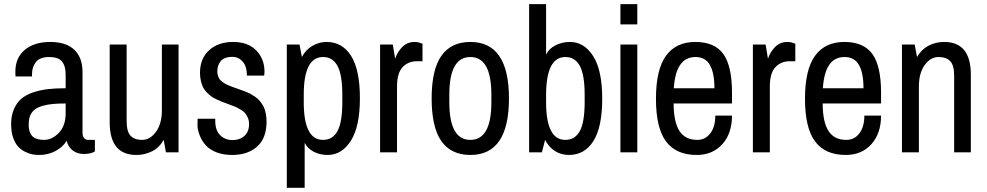

<svg xmlns="http://www.w3.org/2000/svg" viewBox="-20 -738 4781 930"><path d="M379.7 -388.8V-95.1Q379.7 -77.8 387.5 -69.1Q395.3 -60.4 406.6 -60.4H439.6V-4.3Q419.2 7.8 386.4 7.8Q353.6 7.8 331.7 -9.6Q309.7 -26.9 303.2 -56Q283.2 -24.3 247.6 -5.9Q212 12.6 170.7 12.6Q152.9 12.6 136.4 9.6Q119.9 6.5 100.6 -3.3Q81.2 -13 67.1 -28.7Q53 -44.3 43.4 -71.7Q33.9 -99 33.9 -138.1Q33.9 -177.2 47.1 -208.5Q60.4 -239.8 82.8 -259.1Q105.1 -278.5 139.7 -290.2Q174.2 -301.9 211.8 -306.3Q249.3 -310.6 298 -310.6V-377.1Q298 -418.3 280.2 -440.1Q262.4 -461.8 217.9 -461.8Q173.3 -461.8 154.2 -437.7Q135.1 -413.6 135.1 -379.7V-367.5H55.2Q54.3 -372.7 54.3 -389.7Q54.3 -458.7 100.3 -496.7Q146.4 -534.8 223.3 -534.8Q300.2 -534.8 339.9 -497Q379.7 -459.2 379.7 -388.8ZM298 -236.8Q263.7 -236.8 238.3 -234.6Q212.9 -232.4 189.4 -226.1Q165.9 -219.8 151.2 -209.4Q136.4 -199 127.7 -181.8Q119 -164.6 119 -131Q119 -97.3 136.4 -78.8Q153.8 -60.4 192.9 -60.4Q232 -60.4 265 -94.5Q298 -128.6 298 -189.4Z M640.3 12.6Q511.3 12.6 511.3 -146V-522.2H593.4V-152Q593.4 -101.2 612.1 -80.8Q630.8 -60.4 668.8 -60.4Q706.8 -60.4 735.4 -99.5Q764.1 -138.6 764.1 -203.7V-522.2H844.9V0H783.7L772.8 -60.4Q752.4 -23.5 717 -5.4Q681.6 12.6 640.3 12.6Z M1261.1 -391.4Q1261.1 -378.8 1259.3 -371.9H1175.9Q1175.9 -394.9 1169.9 -414.2Q1163.8 -433.5 1146.8 -448.1Q1129.9 -462.6 1106.4 -462.6Q1083 -462.6 1068.2 -455.9Q1053.4 -449.2 1046 -437.9Q1038.7 -426.6 1035.6 -415.3Q1032.6 -404 1032.6 -392.5Q1032.6 -381 1035.6 -371.9Q1038.7 -362.7 1042.4 -356.4Q1046 -350.1 1054.7 -343.4Q1063.4 -336.7 1069.1 -333.2Q1074.7 -329.7 1087.7 -324.3Q1100.8 -318.9 1106.9 -316.7Q1112.9 -314.5 1127.7 -309.3Q1142.5 -304.1 1151.2 -301Q1159.9 -298 1173.3 -292.6Q1186.8 -287.1 1195.5 -282.1Q1204.2 -277.2 1215.5 -269.5Q1226.8 -261.9 1233.9 -253.9Q1241.1 -245.9 1248.9 -234.8Q1256.7 -223.7 1261.1 -211.3Q1265.4 -199 1268.2 -183.1Q1271.1 -167.2 1271.1 -149.4Q1271.1 -68.6 1225.5 -28Q1179.8 12.6 1104.7 12.6Q1061.3 12.6 1028 -0.4Q994.8 -13.5 975.5 -35.6Q956.1 -57.8 946.4 -84.7Q936.6 -111.6 936.6 -129.7Q936.6 -147.7 937 -155.1Q937.4 -162.5 937.4 -162.9H1022.6V-152.9Q1022.6 -106.4 1046.5 -83Q1070.4 -59.5 1106 -59.5Q1141.6 -59.5 1164 -79.9Q1186.4 -100.3 1186.4 -136.8Q1186.4 -154.2 1180.3 -168.1Q1174.2 -182 1166.4 -190.9Q1158.6 -199.8 1142.5 -208.9Q1126.4 -218.1 1115.8 -222.4Q1105.1 -226.8 1085.4 -233.9Q1065.6 -241.1 1055.6 -245Q1045.6 -248.9 1029.3 -256.5Q1013 -264.1 1003.3 -271.3Q993.5 -278.5 982 -290Q970.5 -301.5 963.9 -314.5Q957.4 -327.5 953.1 -345.8Q948.7 -364 948.7 -385.3Q948.7 -454.4 992.8 -494.6Q1036.9 -534.8 1109.3 -534.8Q1181.6 -534.8 1221.3 -493.5Q1261.1 -452.2 1261.1 -391.4Z M1561.7 -534.8Q1638.1 -534.8 1680.7 -467.2Q1723.3 -399.7 1723.3 -262.4Q1723.3 -125.1 1679.6 -56.3Q1636 12.6 1566.9 12.6Q1529.1 12.6 1499.1 -3.3Q1469.2 -19.1 1455.7 -46V171.6H1369.2V-522.2H1430.9L1442.2 -461.8Q1460.5 -496.5 1492.6 -515.6Q1524.8 -534.8 1561.7 -534.8ZM1544.7 -461.8Q1451.3 -461.8 1451.3 -279.3V-242.8Q1451.3 -60.4 1544.7 -60.4Q1591.7 -60.4 1614.9 -103.6Q1638.1 -146.8 1638.1 -242.8V-279.3Q1638.1 -375.3 1614.9 -418.5Q1591.7 -461.8 1544.7 -461.8Z M1988.3 -534.8Q1997.8 -534.8 2007.4 -532.6L2026.5 -526.5V-441.4H2000Q1957 -441.4 1930.1 -412.7Q1903.1 -384 1903.1 -319.3V0H1821V-522.2H1882.7L1894 -453.5Q1904.9 -487 1929 -510.9Q1953.1 -534.8 1988.3 -534.8Z M2258.5 -534.8Q2445.3 -534.8 2445.3 -261.1Q2445.3 12.6 2258.5 12.6Q2165.1 12.6 2117.9 -54.5Q2070.8 -121.6 2070.8 -261.1Q2070.8 -400.5 2117.9 -467.6Q2165.1 -534.8 2258.5 -534.8ZM2360.1 -279.3Q2360.1 -461.8 2258.3 -461.8Q2156.4 -461.8 2156.4 -279.3V-242.8Q2156.4 -60.4 2258.3 -60.4Q2360.1 -60.4 2360.1 -242.8Z M2740.7 -534.8Q2809.7 -534.8 2853.4 -465.9Q2897 -397 2897 -259.8Q2897 -122.5 2854.5 -55Q2811.9 12.6 2735.4 12.6Q2698.5 12.6 2668.5 -6.1Q2638.6 -24.8 2620.3 -60.4L2604.7 0H2543V-718.1H2625.1V-473.5Q2638.1 -501.7 2670.1 -518.2Q2702 -534.8 2740.7 -534.8ZM2718.5 -461.8Q2625.1 -461.8 2625.1 -276.7V-242.8Q2625.1 -60.4 2718.5 -60.4Q2765.4 -60.4 2788.7 -103.6Q2811.9 -146.8 2811.9 -242.8V-279.3Q2811.9 -375.3 2788.7 -418.5Q2765.4 -461.8 2718.5 -461.8Z M2985.2 -718.1H3066.9V-619.9H2985.2ZM2985.2 -522.2H3066.9V0H2985.2Z M3525.6 -289.3V-236.8H3242.8Q3243.3 -146 3271.3 -103.2Q3299.3 -60.4 3357.5 -60.4Q3396.6 -60.4 3420.7 -92.3Q3444.8 -124.2 3444.8 -178.1H3525.6Q3525.6 -91.2 3478.5 -39.3Q3431.4 12.6 3354.9 12.6Q3255 12.6 3206.1 -52.8Q3157.3 -118.2 3157.3 -259.6Q3157.3 -401 3205.9 -467.9Q3254.6 -534.8 3348 -534.8Q3441.4 -534.8 3483.5 -476.5Q3525.6 -418.3 3525.6 -289.3ZM3243.7 -310.6H3440.5Q3440.5 -384.9 3418.5 -423.3Q3396.6 -461.8 3348.8 -461.8Q3301 -461.8 3275 -424.4Q3248.9 -387.1 3243.7 -310.6Z M3794.1 -534.8Q3803.6 -534.8 3813.2 -532.6L3832.3 -526.5V-441.4H3805.8Q3762.8 -441.4 3735.9 -412.7Q3708.9 -384 3708.9 -319.3V0H3626.8V-522.2H3688.5L3699.8 -453.5Q3710.7 -487 3734.8 -510.9Q3758.9 -534.8 3794.1 -534.8Z M4247.6 -289.3V-236.8H3964.8Q3965.2 -146 3993.3 -103.2Q4021.3 -60.4 4079.5 -60.4Q4118.6 -60.4 4142.7 -92.3Q4166.8 -124.2 4166.8 -178.1H4247.6Q4247.6 -91.2 4200.5 -39.3Q4153.3 12.6 4076.9 12.6Q3977 12.6 3928.1 -52.8Q3879.2 -118.2 3879.2 -259.6Q3879.2 -401 3927.9 -467.9Q3976.5 -534.8 4069.9 -534.8Q4163.3 -534.8 4205.5 -476.5Q4247.6 -418.3 4247.6 -289.3ZM3965.7 -310.6H4162.5Q4162.5 -384.9 4140.5 -423.3Q4118.6 -461.8 4070.8 -461.8Q4023 -461.8 3997 -424.4Q3970.9 -387.1 3965.7 -310.6Z M4553.4 -534.8Q4682.5 -534.8 4682.5 -376.2V0H4601.7V-371Q4601.7 -421.8 4582.5 -441.8Q4563.4 -461.8 4525.4 -461.8Q4487.4 -461.8 4459.2 -423.1Q4430.9 -384.4 4430.9 -319.3V0H4348.8V-522.2H4410.5L4421.8 -461.8Q4443.1 -498.7 4477.6 -516.7Q4512.2 -534.8 4553.4 -534.8Z"/></svg>

Font: Puralecka Narrow
Style: Regular
Weight: 400
Designer: Hector Gatti, Marcela Romero, Pablo Cosgaya and Nicolas Silva
Version: Version 1.004;PS 001.004;hotconv 1.0.70;makeotf.lib2.5.58329